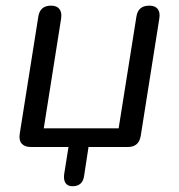

<svg xmlns="http://www.w3.org/2000/svg" viewBox="-20 -513 624 670"><path d="M232.9 136.9Q216.4 136.9 208.9 126Q201.4 115.1 203.8 95.6L219 0H87.8Q65.9 0 55.7 -11.9Q45.4 -23.9 48.8 -45.8L113.7 -454.9Q119.5 -493.3 158.3 -493.3Q178.2 -493.3 187.4 -481.4Q196.6 -469.5 193.2 -447.6L132.7 -65.1H394L456 -454.9Q461.8 -493.3 501.1 -493.3Q521 -493.3 530.2 -481.9Q539.4 -470.4 536 -448.6L471.1 -39Q464.8 0 425.8 0H288.9L273.3 102Q267.9 136.9 232.9 136.9Z"/></svg>

Font: Nunito Variable Extra Light
Style: Italic
Weight: 200
Italic angle: -9°
Designer: Vernon Adams
Foundry: Vernon Adams
Version: Version 3.602